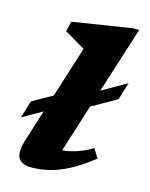

<svg xmlns="http://www.w3.org/2000/svg" viewBox="-114 -818 707 905"><g transform="rotate(15 239.0 -366.0)"><path d="M45.5 -287.5 142.5 -342 221 -590.5Q212 -596 193.5 -607Q175 -618 154.8 -630Q134.5 -642 120 -650.5L132 -699.5L423 -745H451.5L348.5 -421L468 -489.5L442 -404.5L321 -335.5L247.5 -103Q319 -108.5 391.5 -152L418.5 -108Q357 -59.5 306 -33.2Q255 -7 211.2 3Q167.5 13 126.5 13Q80.5 13 64 -14.2Q47.5 -41.5 68 -106L115.5 -257L19.5 -202.5Z"/></g></svg>

Font: Newsreader Caption
Style: Bold Italic
Weight: 700
Italic angle: -17°
Designer: Hugues Gentile
Foundry: Production Type
Version: Version 1.001